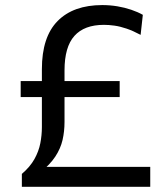

<svg xmlns="http://www.w3.org/2000/svg" viewBox="-20 -718 631 738"><path d="M64 0V-49.5Q96 -77 112.5 -106.8Q129 -136.5 135 -167.5Q141 -198.5 141 -229.5Q141 -285.5 141 -341Q141 -396.5 141 -452Q141 -576 201.5 -637.2Q262 -698.5 373 -698.5Q402.5 -698.5 431 -693.8Q459.5 -689 484.5 -680.5Q509.5 -672 529 -661L520.5 -584Q491.5 -599.5 466.5 -608Q441.5 -616.5 419.8 -619.5Q398 -622.5 379.5 -622.5Q304 -622.5 266 -580Q228 -537.5 228 -447.5V-249.5Q228 -213 220.5 -180.2Q213 -147.5 192.8 -116.5Q172.5 -85.5 134 -54.5L126 -76.5H268.5Q332.5 -76.5 381.8 -76.5Q431 -76.5 472.8 -76.5Q514.5 -76.5 557.5 -76.5V0ZM59.5 -345V-406.5Q107 -406.5 150.8 -406.5Q194.5 -406.5 233 -406.5H266.5Q305 -406.5 349 -406.5Q393 -406.5 440 -406.5V-345Q393 -345 349 -345Q305 -345 266.5 -345H233Q194.5 -345 150.8 -345Q107 -345 59.5 -345Z"/></svg>

Font: Commissioner Thin
Style: Regular
Weight: 400
Version: Version 1.000